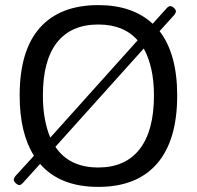

<svg xmlns="http://www.w3.org/2000/svg" viewBox="-20 -726 771 752"><path d="M365 -706Q499 -706 578 -633L633 -694Q640 -702 647 -702Q652 -702 657 -698.5Q662 -695 665.5 -690.5Q669 -686 669 -682Q669 -676 663 -668L605 -604Q639 -560 656.5 -497Q674 -434 674 -352Q674 -176 595 -85Q516 6 365 6Q215 6 137 -84L70 -10Q62 -1 56 -1Q52 -1 46.5 -4.5Q41 -8 37.5 -13Q34 -18 34 -22Q34 -28 40 -36L113 -116Q57 -205 57 -352Q57 -528 136 -617Q215 -706 365 -706ZM543 -536 197 -151Q251 -70 365 -70Q471 -70 527 -142Q583 -214 583 -352Q583 -410 572.5 -456Q562 -502 543 -536ZM365 -630Q259 -630 203.5 -560Q148 -490 148 -352Q148 -302 155.5 -261Q163 -220 177 -187L519 -568Q465 -630 365 -630Z"/></svg>

Font: Asap VF Beta
Style: Regular
Weight: 400
Designer: Pablo Cosgaya
Foundry: Pablo Cosgaya
Version: Version 1.007